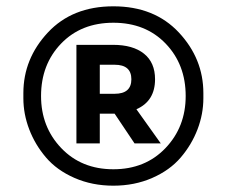

<svg xmlns="http://www.w3.org/2000/svg" viewBox="-20 -766 718 608"><path d="M54 -455V-471Q54 -580 131.5 -663Q209 -746 339 -746Q469 -746 546.5 -663Q624 -580 624 -471V-455Q624 -405 605.5 -356.5Q587 -308 552.5 -267.5Q518 -227 462 -202.5Q406 -178 339 -178Q272 -178 216 -202.5Q160 -227 125.5 -267.5Q91 -308 72.5 -356.5Q54 -405 54 -455ZM568 -462Q568 -562 504.5 -628Q441 -694 339 -694Q237 -694 173.5 -628Q110 -562 110 -462Q110 -364 174 -297Q238 -230 339 -230Q440 -230 504 -297Q568 -364 568 -462ZM222 -312V-624H338Q401 -624 436 -596Q471 -568 471 -515Q471 -446 412 -420L489 -312H406L343 -406H296V-312ZM296 -561V-469H343Q396 -469 396 -515Q396 -561 343 -561Z"/></svg>

Font: Cazoo Sans SemiBold
Style: Regular
Weight: 600
Designer: Jonathan Barnbrook, Julián Moncada
Foundry: Barnbrook Fonts
Version: Version 2.000;Glyphs 3.2.3 (3260)